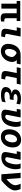

<svg xmlns="http://www.w3.org/2000/svg" viewBox="2399 -3000 620 5458"><g transform="rotate(90 2709.0 -271.0)"><path d="M496.1 19C512.2 19 530.3 18.1 546.4 16.1C562.5 14.2 577.6 11.2 591.8 6.8V-85L575.7 -83.5C570.3 -83 563.5 -83 555.2 -83C532.2 -83 517.1 -88.4 509.3 -98.6C502 -108.4 497.1 -128.9 497.1 -176.8V-435.1H576.2V-537.1H5.9V-435.1H85V0H224.1V-435.1H357.9V-113.8C357.9 -85 360.4 -64 364.7 -49.8C369.6 -33.7 377 -22.5 386.2 -13.2C395.5 -3.9 407.2 4.4 428.7 10.7C447.3 16.1 468.3 19 496.1 19Z M979 3.9H1017.1L1038.6 -106H1010.3C964.8 -106 943.8 -120.1 943.8 -152.8C943.8 -159.7 944.8 -166.5 946.3 -174.3L1018.1 -546.9H777.3L755.9 -437H854L805.2 -181.2C799.8 -152.8 796.9 -128.9 796.9 -108.4C796.9 -22.5 848.1 3.9 979 3.9Z M1433.1 14.2C1508.8 14.2 1575.7 -11.7 1631.3 -63.5C1699.2 -126.5 1741.7 -220.7 1741.7 -303.2C1741.7 -356.4 1724.1 -404.3 1685.5 -437H1788.6L1810.1 -546.9H1540.5C1376.5 -546.9 1267.6 -441.4 1234.4 -272.9C1229 -245.1 1226.1 -219.2 1226.1 -193.8C1226.1 -64.5 1301.8 14.2 1433.1 14.2ZM1453.1 -102.1C1420.9 -102.1 1396 -117.2 1382.3 -147.5C1374.5 -164.6 1371.1 -187 1371.1 -211.4C1371.1 -275.4 1394 -353.5 1430.7 -396.5C1444.8 -413.1 1462.4 -425.8 1488.3 -433.1C1501.5 -426.8 1519.5 -415.5 1534.7 -404.3C1576.7 -373 1600.1 -337.9 1600.1 -300.8C1600.1 -293.5 1599.1 -280.8 1598.1 -272.9C1589.4 -199.7 1534.2 -102.1 1453.1 -102.1Z M2180.7 0H2218.8L2240.2 -109.9H2211.9C2166.5 -109.9 2145.5 -123.5 2145.5 -156.2C2145.5 -163.6 2146.5 -170.4 2147.9 -178.2L2198.2 -437H2361.8L2383.3 -546.9H1913.6L1892.1 -437H2055.7L2006.8 -185.1C2001.5 -156.7 1998.5 -132.8 1998.5 -112.3C1998.5 -26.4 2049.8 0 2180.7 0Z M2685.5 10.7C2744.1 10.7 2794.4 4.4 2859.9 -14.2C2862.8 -15.1 2865.7 -16.1 2868.7 -16.6L2889.6 -123.5C2856.4 -111.3 2836.4 -104.5 2829.1 -102.5C2823.2 -101.1 2818.4 -100.1 2804.7 -97.7C2771 -91.8 2738.3 -88.4 2703.6 -88.4C2664.6 -88.4 2635.3 -92.8 2612.8 -108.9C2598.1 -119.1 2588.4 -132.8 2588.4 -146.5C2588.4 -149.4 2588.9 -152.8 2589.8 -156.7C2593.8 -177.7 2605 -195.3 2623.5 -208.5L2633.3 -214.8C2655.3 -229 2689.9 -237.8 2729.5 -237.8H2803.2L2824.2 -346.7H2750.5C2717.3 -346.7 2693.4 -351.6 2674.8 -362.8C2662.1 -370.6 2653.3 -380.4 2653.3 -390.6C2653.3 -393.1 2653.8 -397.5 2654.3 -400.4C2656.2 -413.1 2664.6 -425.3 2677.7 -434.1L2689.9 -441.4C2715.3 -454.6 2741.2 -458 2777.3 -458C2827.1 -458 2856.9 -451.7 2916 -432.1L2927.7 -428.2L2948.2 -533.2C2910.6 -543 2887.2 -548.3 2877.4 -549.8C2876 -550.3 2874 -550.3 2872.6 -550.8C2841.8 -554.7 2812.5 -556.6 2784.7 -556.6C2634.3 -556.6 2541.5 -500.5 2524.9 -415C2523.4 -407.2 2522.5 -399.9 2522.5 -392.1C2522.5 -340.3 2563 -305.7 2637.7 -294.9C2532.7 -280.3 2473.6 -231 2457.5 -152.3C2455.1 -141.1 2454.1 -129.9 2454.1 -120.1C2454.1 -35.2 2526.9 10.7 2685.5 10.7Z M3251.5 0C3439 0 3541 -116.2 3577.6 -311.5C3583.5 -342.8 3586.9 -372.1 3586.9 -407.7C3586.9 -466.3 3577.6 -517.6 3560.5 -546.9H3418.5C3442.9 -515.1 3448.2 -483.9 3448.2 -433.6C3448.2 -382.8 3442.9 -347.2 3435.5 -312.5C3406.2 -173.8 3357.9 -109.9 3296.4 -109.9C3266.6 -109.9 3245.1 -124.5 3245.1 -158.7C3245.1 -164.1 3245.6 -170.9 3247.1 -178.2L3318.8 -546.9H3095.7L3074.2 -437H3154.8L3106 -185.1C3100.6 -156.7 3097.7 -132.3 3097.7 -113.3C3097.7 -43 3137.2 0 3251.5 0Z M3872.6 14.2C4064.5 14.2 4171.4 -146.5 4171.4 -324.7C4171.4 -481.9 4088.4 -561 3954.1 -561C3762.2 -561 3655.3 -399.4 3655.3 -221.7C3655.3 -64.9 3738.3 14.2 3872.6 14.2ZM3884.3 -101.1C3833 -101.1 3799.3 -139.2 3799.3 -222.7C3799.3 -326.7 3851.1 -444.8 3943.8 -444.8C3995.6 -444.8 4027.3 -407.7 4027.3 -324.2C4027.3 -214.4 3972.2 -101.1 3884.3 -101.1Z M4455.6 0C4643.1 0 4745.1 -116.2 4781.7 -311.5C4787.6 -342.8 4791 -372.1 4791 -407.7C4791 -466.3 4781.7 -517.6 4764.6 -546.9H4622.6C4647 -515.1 4652.3 -483.9 4652.3 -433.6C4652.3 -382.8 4647 -347.2 4639.6 -312.5C4610.4 -173.8 4562 -109.9 4500.5 -109.9C4470.7 -109.9 4449.2 -124.5 4449.2 -158.7C4449.2 -164.1 4449.7 -170.9 4451.2 -178.2L4522.9 -546.9H4299.8L4278.3 -437H4358.9L4310.1 -185.1C4304.7 -156.7 4301.8 -132.3 4301.8 -113.3C4301.8 -43 4341.3 0 4455.6 0Z M4935.1 0H5108.9C5205.6 -77.1 5368.2 -227.5 5389.6 -349.1C5391.6 -359.9 5392.6 -372.1 5392.6 -385.3C5392.6 -435.5 5378.4 -501 5351.6 -546.9H5201.7C5221.7 -515.1 5236.8 -466.8 5243.2 -425.3C5245.1 -413.6 5245.6 -407.2 5245.6 -397C5245.6 -386.2 5245.1 -377.4 5243.2 -368.7C5228 -294.9 5171.4 -229.5 5072.3 -144L5042 -546.9H4892.6Z"/></g></svg>

Font: Hack
Style: Bold Oblique
Weight: 700
Italic angle: -12°
Monospace: yes
Designer: Christopher Simpkins
Foundry: Christopher Simpkins
Version: Version 2.010